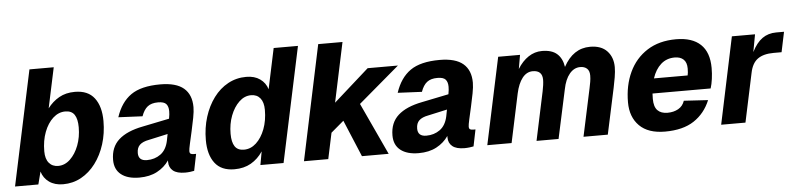

<svg xmlns="http://www.w3.org/2000/svg" viewBox="-44 -940 4892 1181"><g transform="rotate(-5 2402.0 -349.0)"><path d="M305 12Q254 12 219.5 -12.5Q185 -37 173 -78L153 0H9L160 -710H310L257 -461Q287 -501 328.5 -524.5Q370 -548 426 -548Q507 -548 546.5 -496Q586 -444 586 -354Q586 -278 565 -211.5Q544 -145 506 -94.5Q468 -44 417 -16Q366 12 305 12ZM285 -103Q326 -103 359 -134.5Q392 -166 411.5 -217Q431 -268 431 -329Q431 -380 413.5 -406.5Q396 -433 357 -433Q315 -433 281 -402Q247 -371 227 -318.5Q207 -266 207 -200Q207 -153 228 -128Q249 -103 285 -103Z M960 -69Q960 -74 960 -78Q932 -37 886 -12.5Q840 12 776 12Q704 12 664 -19.5Q624 -51 624 -110Q624 -189 674.5 -234.5Q725 -280 823 -299L989 -333Q992 -347 993 -359Q994 -371 994 -379Q994 -408 980.5 -423.5Q967 -439 930 -439Q889 -439 865.5 -420.5Q842 -402 828 -362L679 -369Q709 -460 772 -504Q835 -548 953 -548Q1051 -548 1098 -508Q1145 -468 1145 -391Q1145 -365 1137.5 -325.5Q1130 -286 1120.5 -244Q1111 -202 1103.5 -168.5Q1096 -135 1096 -124Q1096 -111 1102.5 -107Q1109 -103 1121 -103H1136L1115 0Q1107 2 1090.5 4Q1074 6 1059 6Q1009 6 984.5 -14Q960 -34 960 -69ZM779 -139Q779 -91 832 -91Q880 -91 916 -117Q952 -143 964 -199Q965 -207 967.5 -217.5Q970 -228 972 -240L854 -214Q816 -207 797.5 -189.5Q779 -172 779 -139Z M1363 12Q1282 12 1242.5 -40Q1203 -92 1203 -182Q1203 -258 1224 -324.5Q1245 -391 1282.5 -441.5Q1320 -492 1371.5 -520Q1423 -548 1484 -548Q1535 -548 1569 -524Q1603 -500 1615 -460L1668 -710H1818L1667 0H1524L1539 -83Q1509 -38 1465.5 -13Q1422 12 1363 12ZM1432 -103Q1474 -103 1507.5 -134Q1541 -165 1561 -217.5Q1581 -270 1581 -336Q1581 -383 1560.5 -408Q1540 -433 1504 -433Q1463 -433 1430 -401.5Q1397 -370 1377.5 -319Q1358 -268 1358 -207Q1358 -156 1375.5 -129.5Q1393 -103 1432 -103Z M1793 0 1943 -710H2093L2015 -342L2233 -536H2420L2167 -321L2316 0H2151L2056 -227L1977 -160L1943 0Z M2685 -69Q2685 -74 2685 -78Q2657 -37 2611 -12.5Q2565 12 2501 12Q2429 12 2389 -19.5Q2349 -51 2349 -110Q2349 -189 2399.5 -234.5Q2450 -280 2548 -299L2714 -333Q2717 -347 2718 -359Q2719 -371 2719 -379Q2719 -408 2705.5 -423.5Q2692 -439 2655 -439Q2614 -439 2590.5 -420.5Q2567 -402 2553 -362L2404 -369Q2434 -460 2497 -504Q2560 -548 2678 -548Q2776 -548 2823 -508Q2870 -468 2870 -391Q2870 -365 2862.5 -325.5Q2855 -286 2845.5 -244Q2836 -202 2828.5 -168.5Q2821 -135 2821 -124Q2821 -111 2827.5 -107Q2834 -103 2846 -103H2861L2840 0Q2832 2 2815.5 4Q2799 6 2784 6Q2734 6 2709.5 -14Q2685 -34 2685 -69ZM2504 -139Q2504 -91 2557 -91Q2605 -91 2641 -117Q2677 -143 2689 -199Q2690 -207 2692.5 -217.5Q2695 -228 2697 -240L2579 -214Q2541 -207 2522.5 -189.5Q2504 -172 2504 -139Z M2925 0 3039 -536H3174L3159 -450Q3188 -497 3226.5 -522.5Q3265 -548 3310 -548Q3371 -548 3403 -519.5Q3435 -491 3443 -438Q3502 -548 3607 -548Q3676 -548 3712 -509.5Q3748 -471 3748 -410Q3748 -383 3742 -347Q3736 -311 3730 -284L3669 0H3519L3582 -294Q3586 -313 3589.5 -332.5Q3593 -352 3593 -372Q3593 -401 3577.5 -415Q3562 -429 3536 -429Q3498 -429 3470 -395.5Q3442 -362 3430 -301L3365 0H3229L3293 -301Q3297 -319 3299.5 -338.5Q3302 -358 3302 -371Q3302 -429 3243 -429Q3205 -429 3178.5 -395Q3152 -361 3139 -301L3075 0Z M4022 12Q3918 12 3864 -42Q3810 -96 3810 -187Q3810 -291 3848 -372.5Q3886 -454 3959.5 -501Q4033 -548 4138 -548Q4237 -548 4289 -499Q4341 -450 4341 -353Q4341 -319 4336.5 -286Q4332 -253 4324 -228H3965Q3964 -212 3964 -195Q3964 -146 3985.5 -124Q4007 -102 4047 -102Q4085 -102 4113.5 -118Q4142 -134 4153 -167L4302 -158Q4269 -78 4201 -33Q4133 12 4022 12ZM4120 -437Q4070 -437 4035 -406Q4000 -375 3982 -320H4190Q4192 -328 4193 -338.5Q4194 -349 4194 -363Q4194 -400 4174.5 -418.5Q4155 -437 4120 -437Z M4369 0 4482 -536H4625L4605 -428Q4633 -484 4669.5 -510Q4706 -536 4756 -536H4804L4778 -412H4729Q4666 -412 4630.5 -386.5Q4595 -361 4583 -301L4519 0Z"/></g></svg>

Font: Geist
Style: Bold Italic
Weight: 700
Italic angle: -12°
Designer: Basement.studio, Andrés Briganti, Mateo Zaragoza
Foundry: Basement.studio, Vercel, Andrés Briganti, Guido Ferreyra, Mateo Zaragoza
Version: Version 1.500; ttfautohint (v1.8.4.7-5d5b)